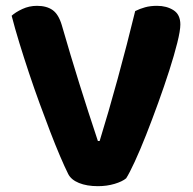

<svg xmlns="http://www.w3.org/2000/svg" viewBox="-20 -630 664 659"><path d="M413 -18Q400 -7 373.5 1Q347 9 316 9Q278 9 251 -2Q224 -13 214 -33Q202 -57 186 -94.5Q170 -132 152.5 -177.5Q135 -223 116 -275Q97 -327 79.5 -379.5Q62 -432 46.5 -482.5Q31 -533 20 -576Q33 -588 56.5 -599Q80 -610 107 -610Q140 -610 160.5 -595.5Q181 -581 192 -544Q222 -440 252 -344Q282 -248 316 -146H322Q352 -243 384 -360Q416 -477 444 -592Q460 -600 478 -605Q496 -610 519 -610Q552 -610 575.5 -595Q599 -580 599 -546Q599 -525 588.5 -483Q578 -441 561 -388Q544 -335 523 -277Q502 -219 481.5 -167Q461 -115 442.5 -75Q424 -35 413 -18Z"/></svg>

Font: Baloo Bhaina 2
Style: Bold
Weight: 700
Designer: Yesha Goshar, Manish Minz, Shuchita Grover and Ek Type
Foundry: Ek Type
Version: Version 1.640;hotconv 1.0.111;makeotfexe 2.5.65597; ttfautoh